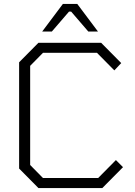

<svg xmlns="http://www.w3.org/2000/svg" viewBox="-20 -954 684 974"><path d="M194 -794 299 -934H372L477 -794H428L341 -895H330L243 -794ZM175 0 77 -99V-638L175 -737H493L595 -634L560 -597L472 -686H198L133 -620V-117L198 -51H478L568 -142L604 -106L499 0Z"/></svg>

Font: Tomorrow Light
Style: Regular
Weight: 300
Designer: Tony de Marco, Monica Rizzolli
Foundry: Just in Type
Version: Version 2.002